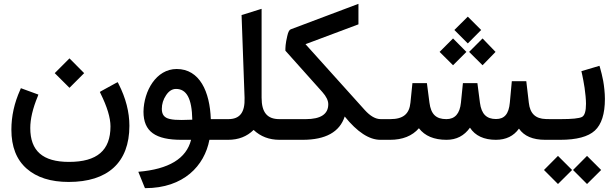

<svg xmlns="http://www.w3.org/2000/svg" viewBox="-20 -726 3199 997"><path d="M336.9 218.8C538.6 218.8 651.9 118.7 651.9 -72.8C651.9 -144 633.3 -216.8 595.7 -290.5L591.3 -299.3L582 -294.9L506.3 -253.4L498.5 -248.5L502.4 -240.2C536.6 -170.9 553.7 -114.3 553.7 -69.8C553.7 54.7 484.4 114.7 338.4 114.7C201.7 114.7 137.2 57.6 137.2 -61C137.2 -107.9 149.9 -162.6 175.8 -225.1L179.2 -234.9L88.4 -268.1L85 -259.8C54.2 -191.4 39.1 -122.6 39.1 -52.7C39.1 35.6 65.4 103 118.2 149.4C170.9 195.8 243.7 218.8 336.9 218.8ZM264.2 -346.2 340.8 -270 417 -346.2 340.8 -422.9Z M1125.5 0C1127.9 0 1129.9 -4.9 1131.8 -15.1C1133.3 -25.4 1134.3 -35.6 1134.3 -45.9V-62.5C1134.3 -72.8 1133.3 -82.5 1131.8 -92.8C1129.9 -102.5 1127.9 -107.4 1125.5 -107.4H1074.7C1069.8 -249.5 1017.1 -367.7 897.5 -367.7C791 -367.7 726.6 -253.4 725.1 -146C725.1 -42.5 787.6 0 922.4 0H972.2C947.8 97.7 856.4 152.8 698.2 166L703.1 178.2L730 244.6L732.9 251H734.4C934.1 251 1042 134.3 1067.4 0ZM820.3 -160.6C820.3 -186 827.6 -209.5 842.3 -231.4C856.9 -253.4 874 -264.2 894 -264.2C948.2 -264.2 976.6 -215.8 978.5 -104.5C958 -103.5 939.9 -103 923.8 -103C896 -103 879.4 -104 860.4 -108.4C834 -114.7 820.3 -129.9 820.3 -160.6Z M1437 0C1439.5 0 1441.4 -4.9 1443.4 -15.1C1444.8 -25.4 1445.8 -35.6 1445.8 -45.9V-62.5C1445.8 -72.8 1444.8 -82.5 1443.4 -92.8C1441.4 -102.5 1439.5 -107.4 1437 -107.4H1430.7C1367.7 -107.4 1338.4 -142.1 1338.4 -218.8V-667V-680.2L1325.7 -676.3L1241.7 -649.9L1234.4 -647.9L1250 -217.8C1252.4 -142.1 1225.6 -107.4 1165.5 -107.4H1120.1C1107.9 -107.4 1101.6 -92.3 1101.6 -62.5V-45.9C1101.6 -15.1 1107.9 0 1120.1 0H1164.6C1218.3 0 1262.2 -17.1 1296.9 -51.3C1333 -17.1 1377.9 0 1431.2 0Z M1841.3 -599.6V-606.4V-691.9V-706.1L1489.7 -573.7C1482.4 -571.3 1476.1 -559.6 1471.7 -539.1C1461.9 -498 1461.9 -478 1461.9 -462.9L1464.4 -460L1654.3 -247.6C1674.3 -225.1 1684.6 -204.1 1684.6 -184.6C1684.6 -133.3 1645.5 -107.4 1567.9 -107.4H1431.6C1419.4 -107.4 1413.1 -92.3 1413.1 -62.5V-45.9C1413.1 -15.1 1419.4 0 1431.6 0H1551.3C1670.9 0 1743.7 -40.5 1770 -121.1C1835 -40.5 1897 0 1955.1 0H1979C1981.4 0 1983.4 -4.9 1985.4 -15.1C1986.8 -25.4 1987.8 -35.6 1987.8 -45.9V-62.5C1987.8 -72.8 1986.8 -82.5 1985.4 -92.8C1983.4 -102.5 1981.4 -107.4 1979 -107.4H1957C1930.2 -107.4 1902.8 -123 1874 -154.8L1566.4 -496.6Z M2836.4 0C2838.9 0 2840.8 -4.9 2842.8 -15.1C2844.2 -25.4 2845.2 -35.6 2845.2 -45.9V-62.5C2845.2 -72.8 2844.2 -82.5 2842.8 -92.8C2840.8 -102.5 2838.9 -107.4 2836.4 -107.4L2814 -107.9C2761.2 -109.4 2732.4 -135.7 2726.1 -191.9L2712.9 -304.2H2637.7L2627.4 -192.9C2622.1 -133.8 2599.1 -107.9 2555.7 -107.9C2507.3 -107.9 2480 -132.8 2472.2 -192.4L2459 -294.4H2383.8L2373.5 -192.9C2367.7 -135.7 2342.3 -107.4 2297.9 -107.4C2244.6 -107.4 2217.8 -132.3 2210 -192.9L2196.8 -294.4H2121.6L2111.3 -192.9C2105.5 -133.8 2073.2 -107.4 2006.3 -107.4H1973.6C1961.4 -107.4 1955.1 -92.3 1955.1 -62.5V-45.9C1955.1 -15.1 1961.4 0 1973.6 0H2005.4C2070.3 0 2120.6 -20 2155.3 -60.1C2186 -20 2233.9 0 2298.8 0C2350.1 0 2390.6 -21 2420.4 -63C2447.3 -21 2493.7 0 2554.7 0C2607.4 0 2647.5 -19.5 2674.8 -58.1C2701.2 -19.5 2746.6 0 2811 0ZM2262.7 -456.5 2332.5 -387.2 2401.9 -456.5 2332.5 -526.4ZM2416 -456.5 2485.8 -387.2 2553.2 -456.5 2485.8 -526.4ZM2339.4 -570.3 2409.2 -500.5 2478.5 -570.3 2409.2 -639.6Z M2831.1 -107.4C2818.8 -107.4 2812.5 -92.3 2812.5 -62.5V-45.9C2812.5 -15.1 2818.8 0 2831.1 0H2889.2C2974.1 0 3034.2 -16.1 3068.8 -47.9C3103.5 -79.6 3121.1 -134.8 3121.1 -212.4C3121.1 -243.7 3116.7 -281.2 3112.3 -305.7C3109.9 -317.9 3107.4 -329.6 3104.5 -341.8C3098.6 -365.7 3097.2 -370.6 3095.7 -375L3092.8 -384.3L2999 -356.4L3003.4 -336.9C3006.8 -322.8 3011.2 -296.9 3015.6 -270C3019.5 -242.7 3022.9 -209.5 3022.9 -187.5C3022.9 -148.9 3016.1 -126 3002 -118.7C2987.8 -111.3 2950.7 -107.4 2891.1 -107.4ZM2877.4 83.5 2804.7 156.7 2877.4 229.5 2950.7 156.7ZM3028.3 83.5 2955.6 156.7 3028.3 229.5 3101.6 156.7Z"/></svg>

Font: Samim Medium
Style: Regular
Weight: 500
Foundry: DejaVu fonts team - Redesigned by Saber Rastikerdar
Version: Version 4.0.5